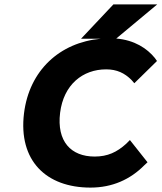

<svg xmlns="http://www.w3.org/2000/svg" viewBox="-20 -840 734 872"><path d="M694 -820H495L348 -664H437C252 -647 113 -521 89 -325C63 -111 189 12 391 12C490 12 572 -25 636 -90L650 -103L570 -204L553 -187C511 -149 469 -129 410 -129C302 -129 237 -198 253 -328C269 -456 356 -525 462 -525C511 -525 546 -508 577 -477L590 -462L693 -563L683 -577C648 -620 591 -658 508 -665Z"/></svg>

Font: Falling Sky
Style: ExBdObl
Weight: 400
Designer: Paul D. Hunt
Foundry: Adobe Systems Incorporated
Version: Version 1.02